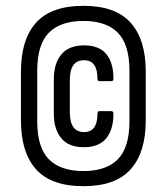

<svg xmlns="http://www.w3.org/2000/svg" viewBox="-20 -632 573 660"><path d="M267 8Q156 8 104 -50Q52 -108 52 -218V-386Q52 -496 104 -554Q156 -612 267 -612Q377 -612 429 -554Q481 -496 481 -386V-218Q481 -108 429 -50Q377 8 267 8ZM267 -44Q345 -44 385 -84.5Q425 -125 425 -215V-389Q425 -479 385 -519.5Q345 -560 267 -560Q188 -560 148 -519.5Q108 -479 108 -389V-215Q108 -125 148 -84.5Q188 -44 267 -44ZM268 -126Q216 -126 190.5 -157Q165 -188 165 -241V-360Q165 -413 190.5 -444.5Q216 -476 269 -476Q321 -476 345.5 -446Q370 -416 370 -362Q370 -353 363 -353H322Q315 -353 315 -362Q315 -425 269 -425Q220 -425 220 -357V-246Q220 -178 269 -178Q315 -178 315 -241Q315 -250 322 -250H362Q370 -250 370 -241Q370 -188 345.5 -157Q321 -126 268 -126Z"/></svg>

Font: Sofia Sans Cond
Style: Regular
Weight: 400
Width: 3
Designer: Botio Nikoltchev, Ani Petrova
Foundry: lettersoup
Version: Version 4.100; ttfautohint (v1.8.3)